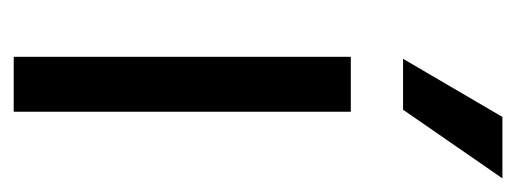

<svg xmlns="http://www.w3.org/2000/svg" viewBox="-262 -508 770 287"><g transform="rotate(90 123.5 -365.0)"><path d="M65.4 0H147.5V-503.9H65.4ZM144.5 -582 247.1 -730.5H155.3L68.4 -582Z"/></g></svg>

Font: Wanted Sans
Style: Regular
Weight: 400
Designer: Original Design by Kil Hyung-jin and Kang Hanbin, Wanted Lab, Inc; Hangeul from Source Han Sans by Jang Soo-young and Ka
Foundry: Wanted Lab, Inc.
Version: Version 1.001;Glyphs 3.2 (3227)